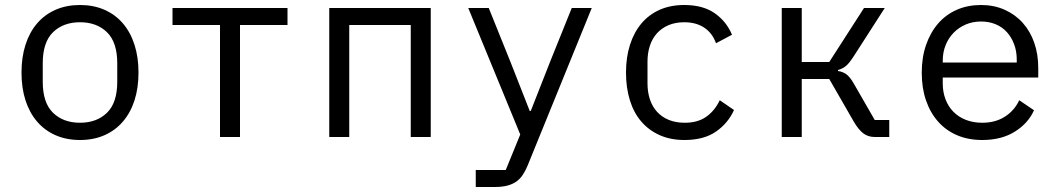

<svg xmlns="http://www.w3.org/2000/svg" viewBox="-20 -548 4240 768"><path d="M66 -258Q66 -319 82 -369Q98 -419 128.5 -454.5Q159 -490 202.5 -509Q246 -528 300 -528Q354 -528 397.5 -509Q441 -490 471.5 -454.5Q502 -419 518 -369Q534 -319 534 -258Q534 -196 518 -146.5Q502 -97 471.5 -61.5Q441 -26 397.5 -7Q354 12 300 12Q246 12 202.5 -7Q159 -26 128.5 -61.5Q98 -97 82 -146.5Q66 -196 66 -258ZM449 -221V-295Q449 -379 408 -419Q367 -459 300 -459Q233 -459 192 -419Q151 -379 151 -295V-221Q151 -137 192 -97Q233 -57 300 -57Q367 -57 408 -97Q449 -137 449 -221Z M860 -448H670V-516H1130V-448H940V0H860Z M1297 -516H1703V0H1623V-448H1377V0H1297Z M2267 -516H2347L2091 113Q2082 135 2071 151.5Q2060 168 2045 178.5Q2030 189 2009 194.5Q1988 200 1959 200H1883V132H2003L2061 -10L1853 -516H1935L2022 -300L2099 -104H2103L2180 -300Z M2484 -258Q2484 -319 2500 -369Q2516 -419 2546 -454.5Q2576 -490 2619 -509Q2662 -528 2717 -528Q2792 -528 2839 -495Q2886 -462 2908 -409L2844 -375Q2830 -415 2797.5 -437Q2765 -459 2717 -459Q2682 -459 2654.5 -447.5Q2627 -436 2608 -415Q2589 -394 2579.5 -365Q2570 -336 2570 -302V-214Q2570 -180 2579.5 -151Q2589 -122 2608 -101Q2627 -80 2655 -68.5Q2683 -57 2719 -57Q2771 -57 2805 -81Q2839 -105 2859 -147L2916 -108Q2893 -56 2844.5 -22Q2796 12 2718 12Q2662 12 2618.5 -7.5Q2575 -27 2545 -62Q2515 -97 2499.5 -147Q2484 -197 2484 -258Z M3107 -516H3187V-300H3297L3436 -516H3519L3393 -320Q3376 -294 3363 -283.5Q3350 -273 3332 -268V-264Q3352 -261 3366 -250.5Q3380 -240 3395 -214L3479 -68H3537V0H3479Q3453 0 3434 -14Q3415 -28 3396 -60L3297 -232H3187V0H3107Z M3667 -257Q3667 -319 3684.5 -369Q3702 -419 3733 -454.5Q3764 -490 3807.5 -509Q3851 -528 3904 -528Q3956 -528 3998.5 -509Q4041 -490 4071 -456.5Q4101 -423 4117 -377Q4133 -331 4133 -276V-238H3751V-214Q3751 -180 3762 -151Q3773 -122 3793.5 -101Q3814 -80 3843.5 -68.5Q3873 -57 3909 -57Q3961 -57 3999 -81Q4037 -105 4057 -147L4116 -107Q4093 -55 4039.5 -21.5Q3986 12 3909 12Q3853 12 3808.5 -7Q3764 -26 3732.5 -61.5Q3701 -97 3684 -146.5Q3667 -196 3667 -257ZM3751 -305V-298H4047V-309Q4047 -343 4036.5 -371Q4026 -399 4007.5 -419.5Q3989 -440 3962.5 -451Q3936 -462 3904 -462Q3871 -462 3843 -450Q3815 -438 3794.5 -417Q3774 -396 3762.5 -367.5Q3751 -339 3751 -305Z"/></svg>

Font: IBM Plaex Mono
Style: Regular
Weight: 400
Designer: Mike Abbink, Paul van der Laan, Pieter van Rosmalen
Foundry: Bold Monday
Version: Version 2.003